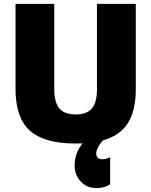

<svg xmlns="http://www.w3.org/2000/svg" viewBox="-20 -721 780 990"><path d="M548.8 89.8H547.9V229Q518.1 249 478 249Q437 249 408.4 226.1Q379.9 203.1 369.9 169.4Q359.9 135.7 368.7 94.2Q377.4 52.7 405.8 18.1Q393.6 19 370.1 19Q207.5 19 133.8 -47.6Q60.1 -114.3 60.1 -261.2V-701.2H259.8V-261.2Q259.8 -192.9 286.1 -161.9Q312.5 -130.9 370.1 -130.9Q427.7 -130.9 453.9 -161.9Q480 -192.9 480 -261.2V-701.2H680.2V-261.2Q680.2 -150.4 639.4 -86.2Q598.6 -22 511.2 2.9Q491.2 23.9 481.7 46.4Q472.2 68.8 478.5 84.5Q484.9 100.1 508.8 100.1Q527.3 100.1 547.9 89.8V88.9Z"/></svg>

Font: Fivo Sans Heavy
Style: Regular
Weight: 900
Designer: Alexander Slobzheninov
Foundry: Alexander Slobzheninov
Version: 1.0